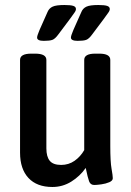

<svg xmlns="http://www.w3.org/2000/svg" viewBox="-20 -738 523 766"><path d="M189 8Q127 8 93.5 -28Q60 -64 60 -129V-499Q60 -524 105 -524H120Q165 -524 165 -499V-146Q165 -113 178.5 -96.5Q192 -80 224 -80Q254 -80 277.5 -96.5Q301 -113 316 -139V-499Q316 -524 360 -524H376Q420 -524 420 -499V-156Q420 -93 425 -65Q430 -37 430 -27Q430 -17 416 -11Q402 -5 384 -2.5Q366 0 356 0Q341 0 335.5 -14.5Q330 -29 322 -68Q299 -35 264.5 -13.5Q230 8 189 8ZM155 -575Q128 -575 128 -588Q128 -593 131 -601Q134 -609 138 -619L170 -691Q176 -705 190 -711.5Q204 -718 237 -718Q262 -718 272.5 -714.5Q283 -711 283 -702Q283 -695 276 -686Q269 -677 258 -661L213 -601Q200 -583 189 -579Q178 -575 155 -575ZM290 -575Q263 -575 263 -588Q263 -593 266 -601Q269 -609 273 -619L305 -691Q311 -705 325 -711.5Q339 -718 372 -718Q397 -718 407.5 -714.5Q418 -711 418 -702Q418 -695 411 -686Q404 -677 393 -661L348 -601Q335 -583 324 -579Q313 -575 290 -575Z"/></svg>

Font: Asap Condensed Medium
Style: Regular
Weight: 500
Width: 3
Designer: Pablo Cosgaya
Foundry: Omnibus-Type
Version: Version 3.001; ttfautohint (v1.8.4.7-5d5b)